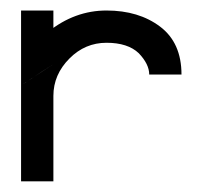

<svg xmlns="http://www.w3.org/2000/svg" viewBox="-20 -340 380 360"><path d="M19.5 0Q19.5 -44.9 19.5 -179.7Q19.5 -240.2 70.3 -280.3Q120.1 -320.3 179.7 -320.3Q240.2 -320.3 280.3 -290Q320.3 -259.8 320.3 -200.2Q299.8 -200.2 290 -200.2Q280.3 -200.2 259.8 -200.2Q259.8 -219.7 240.2 -240.2Q219.7 -259.8 179.7 -259.8Q139.6 -259.8 110.4 -230.5Q80.1 -200.2 80.1 -160.2Q80.1 -106.4 80.1 0Q65.4 0 19.5 0ZM19.5 -320.3Q19.5 -285.2 19.5 -179.7Q35.2 -190.4 80.1 -219.7Q80.1 -245.1 80.1 -320.3Q65.4 -320.3 19.5 -320.3ZM80.1 -299.8Q65.4 -299.8 19.5 -299.8Q19.5 -269.5 19.5 -179.7Q35.2 -190.4 57.6 -205.1Q80.1 -219.7 80.1 -219.7Q80.1 -247.1 80.1 -299.8Q80.1 -299.8 80.1 -299.8Z"/></svg>

Font: Moonwalk
Style: Regular
Weight: 400
Designer: BarCoded
Foundry: BarCoded
Version: Version 1.0